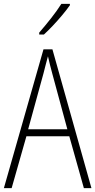

<svg xmlns="http://www.w3.org/2000/svg" viewBox="-20 -969 491 989"><path d="M412 0 337 -267H116L40 0H0L204 -715H250L451 0ZM249 -591Q243 -614 237.5 -635Q232 -656 227 -679Q221 -657 215.5 -636Q210 -615 204 -591L125 -303H327ZM340 -942Q324 -919 300.5 -891Q277 -863 252 -836.5Q227 -810 206 -791H182V-801Q214 -838 243.5 -875.5Q273 -913 296 -949H340Z"/></svg>

Font: Noto Sans Gujarati UI Condensed ExtraLight
Style: Regular
Weight: 200
Width: 3
Designer: Jelle Bosma - Monotype Design Team, Universal Thirst
Foundry: Monotype Imaging Inc.
Version: Version 2.106; ttfautohint (v1.8.4.7-5d5b)